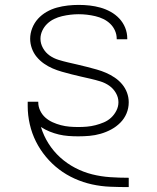

<svg xmlns="http://www.w3.org/2000/svg" viewBox="-20 -548 640 783"><path d="M504 215Q467 215 429.5 213.5Q392 212 355.5 204Q319 196 284.5 180.5Q250 165 220.5 142.5Q191 120 167 91Q143 62 126.5 29Q110 -4 101.5 -41Q93 -78 93 -115Q93 -119 93 -123.5Q93 -128 93 -133H136Q136 -132 136 -131.5Q136 -131 136 -131Q136 -113 144 -96.5Q152 -80 165 -68.5Q178 -57 194.5 -49.5Q211 -42 228.5 -37.5Q246 -33 263.5 -31.5Q281 -30 299 -30Q317 -30 334.5 -31.5Q352 -33 369.5 -37.5Q387 -42 403.5 -49Q420 -56 433 -68Q446 -80 454.5 -96.5Q463 -113 463 -131Q463 -151 452.5 -169Q442 -187 425.5 -198.5Q409 -210 389.5 -216Q370 -222 350.5 -226.5Q331 -231 311 -235.5Q291 -240 271.5 -245Q252 -250 232.5 -255.5Q213 -261 194.5 -269Q176 -277 159.5 -288.5Q143 -300 130 -315.5Q117 -331 110 -350.5Q103 -370 103 -390Q103 -412 111.5 -433.5Q120 -455 135 -471.5Q150 -488 170 -499.5Q190 -511 212 -517Q234 -523 256.5 -525.5Q279 -528 301 -528Q324 -528 346 -525.5Q368 -523 389.5 -517Q411 -511 431 -500Q451 -489 466.5 -472.5Q482 -456 490.5 -435Q499 -414 499 -391Q499 -391 499 -390Q499 -389 499 -388H456Q456 -389 456 -389.5Q456 -390 456 -390Q456 -407 449 -423Q442 -439 429.5 -451Q417 -463 401.5 -470.5Q386 -478 369 -482Q352 -486 335 -488Q318 -490 301 -490Q284 -490 267 -488Q250 -486 233 -482Q216 -478 200.5 -470.5Q185 -463 172.5 -451Q160 -439 152.5 -423Q145 -407 145 -390Q145 -370 155.5 -351.5Q166 -333 182.5 -321.5Q199 -310 218.5 -304Q238 -298 257.5 -293.5Q277 -289 296.5 -284.5Q316 -280 335.5 -275Q355 -270 374.5 -264.5Q394 -259 412.5 -251Q431 -243 448 -231.5Q465 -220 478 -204.5Q491 -189 498 -170Q505 -151 505 -131Q505 -107 496 -85.5Q487 -64 470.5 -47.5Q454 -31 433.5 -20Q413 -9 390.5 -2.5Q368 4 345 6Q322 8 299 8Q279 8 259 6.5Q239 5 220 0.5Q201 -4 182.5 -11.5Q164 -19 147 -30Q158 6 178 37.5Q198 69 225.5 94Q253 119 286.5 136.5Q320 154 356 163Q392 172 429.5 174.5Q467 177 504 177H505V215Z"/></svg>

Font: Zed Sans Extralight Extended
Style: Regular
Weight: 200
Width: 7
Designer: Belleve Invis
Foundry: Belleve Invis
Version: Version 1.0.0; ttfautohint (v1.8.4)